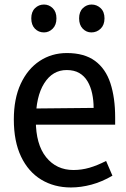

<svg xmlns="http://www.w3.org/2000/svg" viewBox="-20 -815 557 847"><path d="M293 12Q219 12 162 -22.5Q105 -57 73 -124Q41 -191 41 -288Q41 -380 71.5 -445.5Q102 -511 155 -546Q208 -581 275 -581Q352 -581 399 -546.5Q446 -512 467 -448Q488 -384 488 -297V-265H94L95 -336L393 -339Q393 -372 386.5 -402.5Q380 -433 366 -456.5Q352 -480 329.5 -493Q307 -506 274 -506Q212 -506 175 -447.5Q138 -389 138 -284Q138 -178 183.5 -121.5Q229 -65 304 -65Q340 -65 374.5 -75Q409 -85 448 -105L476 -40Q430 -13 383.5 -0.5Q337 12 293 12ZM174 -672Q150 -672 134 -688.5Q118 -705 118 -734Q118 -763 134.5 -779Q151 -795 174 -795Q196 -795 212.5 -779Q229 -763 229 -734Q229 -705 212.5 -688.5Q196 -672 174 -672ZM383 -672Q361 -672 345 -688.5Q329 -705 329 -734Q329 -763 345.5 -779Q362 -795 384 -795Q407 -795 424 -779Q441 -763 441 -734Q441 -705 424 -688.5Q407 -672 383 -672Z"/></svg>

Font: Yaldevi ExtraLight Medium
Style: Regular
Weight: 500
Version: Version 1.100